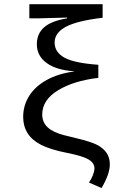

<svg xmlns="http://www.w3.org/2000/svg" viewBox="-20 -745 640 939"><path d="M93.3 -172.9Q93.3 -229.5 122.8 -276.1Q152.3 -322.8 208.3 -353.8Q264.2 -384.8 342.8 -395.5V-396.5Q256.3 -401.9 208.3 -436.8Q160.2 -471.7 160.2 -528.3Q160.2 -580.1 195.6 -611.3Q231 -642.6 308.1 -655.3V-659.2L294.4 -658.7L169.4 -655.3H123.5V-724.6H481.9V-658.2Q355.5 -643.1 301.3 -613.5Q247.1 -584 247.1 -537.1Q247.1 -489.7 295.2 -463.1Q343.3 -436.5 460.9 -428.2V-364.3Q338.4 -349.6 262.5 -302.5Q186.5 -255.4 186.5 -185.1Q186.5 -146.5 213.9 -121.6Q241.2 -96.7 294.9 -83.5L354.5 -68.8Q426.8 -51.3 455.6 -36.1Q484.4 -21 500.7 2Q517.1 24.9 517.1 59.1Q517.1 106 476.6 174.8L415 147.5Q426.3 132.3 434.1 112.3Q441.9 92.3 441.9 78.6Q441.9 51.8 412.8 34.7Q383.8 17.6 308.6 2.9Q225.6 -13.7 180.9 -36.6Q136.2 -59.6 114.7 -94Q93.3 -128.4 93.3 -172.9Z"/></svg>

Font: Courier New
Style: Regular
Weight: 400
Designer: Steve Matteson
Foundry: Ascender Corporation
Version: Version 2.00.3